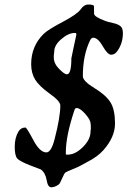

<svg xmlns="http://www.w3.org/2000/svg" viewBox="-20 -732 559 833"><path d="M311 -584Q311 -588.9 307.6 -588.9H303.7Q276.9 -588.9 246.1 -562.5Q215.3 -536.1 215.3 -507.8L213.4 -491.7V-482.4Q213.4 -456.1 236.6 -432.9Q259.8 -409.7 269 -409.7H270.5Q289.6 -409.7 289.6 -479L299.3 -525.9L302.2 -539.1Q310.1 -574.2 310.1 -576.2L311 -580.6ZM269 -61H273.4Q306.6 -61 339.6 -94Q372.6 -127 372.6 -159.7L374 -172.9V-188.5Q373 -193.4 373 -195.8Q373 -211.4 350.3 -237.3Q327.6 -263.2 313 -263.2H311Q306.2 -263.2 302.7 -253.4Q265.6 -142.1 265.6 -71.3V-64.9Q265.6 -61 269 -61ZM513.2 -588.4Q513.2 -543.5 488.3 -509.3Q477.5 -494.6 462.2 -494.6Q446.8 -494.6 425.8 -531.5Q404.8 -568.4 384.3 -568.4Q376.5 -568.4 371.1 -557.6Q339.4 -492.7 339.4 -401.4Q339.4 -380.4 389.6 -349.9Q439.9 -319.3 459.5 -287.6Q479 -255.9 479 -196.5Q479 -137.2 428.7 -80.6Q403.3 -51.8 357.9 -28.8L319.8 -8.3Q314.9 -5.9 292.7 3.2Q270.5 12.2 264.6 15.9Q258.8 19.5 249.5 42Q240.2 64.5 234.9 68.4Q217.3 80.6 202.4 80.6Q187.5 80.6 182.4 49.6Q177.2 18.6 157.7 3.4Q157.2 3.4 112.5 -13.9Q67.9 -31.2 55.9 -43.2Q43.9 -55.2 43.9 -95Q43.9 -134.8 60.5 -162.1Q70.8 -178.7 90.3 -178.7Q95.7 -178.7 124.3 -124.8Q152.8 -70.8 181.2 -70.8Q202.1 -70.8 216.8 -127.9Q241.7 -224.1 241.7 -274.4Q241.7 -293 196 -325.4Q150.4 -357.9 132.8 -386.2Q115.2 -414.6 115.2 -453.6Q115.2 -531.7 169.4 -585Q187.5 -603 251.5 -636.7Q315.4 -670.4 329.8 -691.4Q344.2 -712.4 363.8 -712.4Q383.3 -712.4 387.7 -706.5Q388.2 -706.1 388.2 -672.4Q388.2 -659.2 438 -640.6Q448.7 -636.7 470.2 -632.1Q491.7 -627.4 502.4 -618.7Q513.2 -609.9 513.2 -588.4Z"/></svg>

Font: Averia Serif Libre
Style: Bold Italic
Weight: 700
Italic angle: -6.90001°
Version: Version 1.002